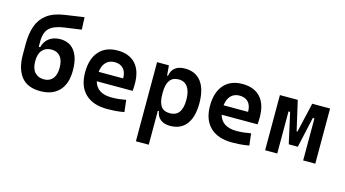

<svg xmlns="http://www.w3.org/2000/svg" viewBox="-100 -1128 3129 1740"><g transform="rotate(15 1465.0 -258.0)"><path d="M293 10.3Q171.4 10.3 113.8 -63.2Q56.2 -136.7 56.2 -269V-371.6Q56.2 -465.8 81.3 -537.4Q106.4 -608.9 166 -654.3Q225.6 -699.7 329.1 -714.8L508.8 -741.2L513.7 -625.5L356 -603.5Q263.2 -590.8 220.2 -551.5Q177.2 -512.2 177.2 -423.3V-374.5H190.4Q204.6 -431.2 246.6 -461.7Q288.6 -492.2 349.1 -492.2Q436.5 -492.2 484.1 -429Q531.7 -365.7 531.7 -246.1Q531.7 -122.1 469.2 -55.9Q406.7 10.3 293 10.3ZM297.4 -101.6Q350.6 -101.6 379.9 -137.2Q409.2 -172.9 409.2 -240.7Q409.2 -308.6 379.6 -344.5Q350.1 -380.4 297.4 -380.4Q241.7 -380.4 210.7 -344.7Q179.7 -309.1 179.7 -240.7Q179.7 -172.9 210.9 -137.2Q242.2 -101.6 297.4 -101.6Z M921.4 9.8Q787.6 9.8 715.1 -59.8Q642.6 -129.4 642.6 -259.8Q642.6 -386.7 704.3 -457Q766.1 -527.3 878.4 -527.3Q986.8 -527.3 1046.1 -462.9Q1105.5 -398.4 1105.5 -275.9Q1105.5 -240.7 1102.5 -209H765.6Q794.9 -101.6 933.1 -101.6Q967.3 -101.6 1000.2 -105.2Q1033.2 -108.9 1067.4 -115.2L1080.1 -3.9Q1031.7 4.9 991.9 7.3Q952.1 9.8 921.4 9.8ZM760.3 -295.9H990.2Q990.2 -355.5 960.9 -387Q931.6 -418.5 879.4 -418.5Q828.6 -418.5 797.9 -386.7Q767.1 -355 760.3 -295.9Z M1249 224.6V-517.6H1359.9L1368.2 -423.8H1376.5Q1393.1 -527.3 1510.7 -527.3Q1609.9 -527.3 1662.8 -457.5Q1715.8 -387.7 1715.8 -256.3Q1715.8 -127 1662.8 -58.6Q1609.9 9.8 1511.2 9.8Q1455.1 9.8 1420.9 -16.8Q1386.7 -43.5 1379.9 -93.8H1369.6V224.6ZM1369.6 -251.5Q1369.6 -174.3 1395.8 -137.2Q1421.9 -100.1 1480 -100.1Q1593.8 -100.1 1593.8 -256.3Q1593.8 -334.5 1564.5 -376Q1535.2 -417.5 1480 -417.5Q1369.6 -417.5 1369.6 -265.6Z M2093.3 9.8Q1959.5 9.8 1887 -59.8Q1814.5 -129.4 1814.5 -259.8Q1814.5 -386.7 1876.2 -457Q1938 -527.3 2050.3 -527.3Q2158.7 -527.3 2218 -462.9Q2277.3 -398.4 2277.3 -275.9Q2277.3 -240.7 2274.4 -209H1937.5Q1966.8 -101.6 2105 -101.6Q2139.2 -101.6 2172.1 -105.2Q2205.1 -108.9 2239.3 -115.2L2252 -3.9Q2203.6 4.9 2163.8 7.3Q2124 9.8 2093.3 9.8ZM1932.1 -295.9H2162.1Q2162.1 -355.5 2132.8 -387Q2103.5 -418.5 2051.3 -418.5Q2000.5 -418.5 1969.7 -386.7Q1939 -355 1932.1 -295.9Z M2401.4 0V-517.6H2568.8L2632.8 -239.3H2640.6L2704.6 -517.6H2872.1V0H2758.3V-394.5H2743.2L2679.2 -107.4H2594.2L2530.3 -394.5H2515.1V0Z"/></g></svg>

Font: Cascadia Code SemiBold
Style: Regular
Weight: 600
Monospace: yes
Designer: Aaron Bell
Foundry: Saja Typeworks
Version: Version 2404.023; ttfautohint (v1.8.4)